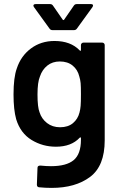

<svg xmlns="http://www.w3.org/2000/svg" viewBox="-20 -719 588 937"><path d="M387 -511H479Q484 -511 487.5 -507.5Q491 -504 491 -499V-34Q491 91 419.5 144.5Q348 198 232 198Q201 198 171 195Q160 194 160 182L163 100Q163 89 177 89Q206 92 229 92Q304 92 339.5 62.5Q375 33 375 -37V-45Q375 -48 373 -48.5Q371 -49 369 -47Q328 -3 253 -3Q188 -3 134 -36Q80 -69 59 -137Q46 -184 46 -258Q46 -341 62 -385Q82 -446 131 -482.5Q180 -519 246 -519Q325 -519 369 -473Q371 -470 373 -471Q375 -472 375 -475V-499Q375 -504 378.5 -507.5Q382 -511 387 -511ZM375 -259Q375 -297 373.5 -313.5Q372 -330 367 -346Q359 -379 334.5 -399Q310 -419 272 -419Q236 -419 211 -399Q186 -379 175 -346Q163 -318 163 -258Q163 -196 173 -171Q183 -139 209.5 -118.5Q236 -98 273 -98Q312 -98 336 -118Q360 -138 368 -170Q372 -185 373.5 -202.5Q375 -220 375 -259ZM143 -691Q143 -699 154 -699H225Q234 -699 239 -691L286 -623Q288 -621 290 -621Q292 -621 293 -623L340 -691Q345 -699 354 -699H424Q434 -699 434 -692Q434 -689 431 -684L355 -579Q350 -572 341 -572H236Q227 -572 222 -579L146 -684Q143 -689 143 -691Z"/></svg>

Font: Amber EN SemiBold
Style: Regular
Weight: 600
Designer: Jeremy Tribby
Foundry: Tribby Type
Version: Version 1.408 November 24, 2021